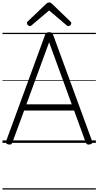

<svg xmlns="http://www.w3.org/2000/svg" viewBox="-20 -1149 791 1544"><path d="M50 13Q34 10 30 3Q26 -4 30 -16L342 -867Q346 -880 353.5 -885Q361 -890 375 -890Q390 -890 397 -885Q404 -880 408 -867L720 -16Q725 -4 720.5 3Q716 10 700 13Q686 15 679.5 10.5Q673 6 667 -10L576 -260H174L82 -10Q77 6 70.5 10.5Q64 15 50 13ZM192 -310H557L375 -809ZM219 -939Q212 -939 204.5 -946.5Q197 -954 197 -962Q197 -965 197.5 -968.5Q198 -972 202 -976L350 -1117Q355 -1122 360.5 -1125.5Q366 -1129 375 -1129Q384 -1129 389 -1125.5Q394 -1122 400 -1117L548 -974Q552 -971 552.5 -968Q553 -965 553 -962Q553 -954 546 -946.5Q539 -939 531 -939Q526 -939 522.5 -941Q519 -943 514 -947L375 -1065L236 -947Q232 -943 228 -941Q224 -939 219 -939ZM0 365H751V375H0ZM0 -20H751V0H0ZM0 -505H751V-500H0ZM0 -885H751V-875H0Z"/></svg>

Font: Playwrite IT Moderna Guides
Style: Regular
Weight: 400
Designer: Veronika Burian, José Scaglione
Foundry: TypeTogether
Version: Version 1.003